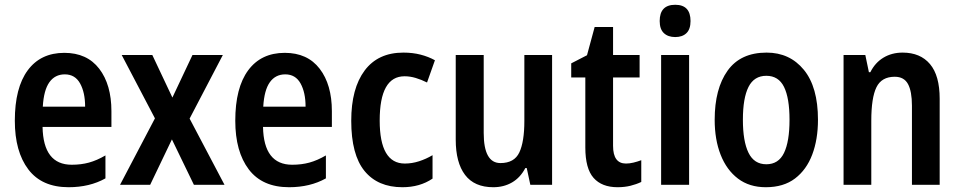

<svg xmlns="http://www.w3.org/2000/svg" viewBox="-20 -773 4013 803"><path d="M249 -552Q344 -552 395 -485.5Q446 -419 446 -308V-242H158Q161 -84 280 -84Q319 -84 352 -93Q385 -102 421 -123V-27Q355 10 267 10Q155 10 98.5 -64.5Q42 -139 42 -268Q42 -406 96 -479Q150 -552 249 -552ZM251 -462Q210 -462 186.5 -429Q163 -396 159 -327H336Q336 -386 315 -424Q294 -462 251 -462Z M628 -278 489 -543H617L701 -365L785 -543H912L773 -277L919 0H791L699 -190L608 0H482Z M1171 -552Q1266 -552 1317 -485.5Q1368 -419 1368 -308V-242H1080Q1083 -84 1202 -84Q1241 -84 1274 -93Q1307 -102 1343 -123V-27Q1277 10 1189 10Q1077 10 1020.5 -64.5Q964 -139 964 -268Q964 -406 1018 -479Q1072 -552 1171 -552ZM1173 -462Q1132 -462 1108.5 -429Q1085 -396 1081 -327H1258Q1258 -386 1237 -424Q1216 -462 1173 -462Z M1663 10Q1560 10 1504.5 -58Q1449 -126 1449 -268Q1449 -403 1505 -478Q1561 -553 1667 -553Q1706 -553 1739 -544.5Q1772 -536 1799 -521L1766 -428Q1742 -440 1718.5 -447Q1695 -454 1672 -454Q1568 -454 1568 -269Q1568 -89 1673 -89Q1703 -89 1732.5 -98.5Q1762 -108 1789 -124V-26Q1736 10 1663 10Z M2289 -543V0H2198L2183 -70H2177Q2156 -30 2121.5 -10Q2087 10 2043 10Q1964 10 1925 -41.5Q1886 -93 1886 -189V-543H2003V-217Q2003 -91 2073 -91Q2131 -91 2152 -135.5Q2173 -180 2173 -267V-543Z M2598 -89Q2613 -89 2629.5 -93Q2646 -97 2662 -103V-12Q2641 -2 2616.5 4Q2592 10 2563 10Q2497 10 2462.5 -29Q2428 -68 2428 -156V-449H2369V-508L2435 -542L2467 -660H2544V-543H2655V-449H2544V-163Q2544 -89 2598 -89Z M2804 -753Q2868 -753 2868 -685Q2868 -651 2851 -634.5Q2834 -618 2804 -618Q2774 -618 2756.5 -634.5Q2739 -651 2739 -685Q2739 -753 2804 -753ZM2862 -543V0H2745V-543Z M3401 -272Q3401 -190 3377 -126.5Q3353 -63 3305 -26.5Q3257 10 3183 10Q3114 10 3066.5 -26Q3019 -62 2994 -125.5Q2969 -189 2969 -272Q2969 -402 3023 -477.5Q3077 -553 3186 -553Q3283 -553 3342 -481Q3401 -409 3401 -272ZM3087 -272Q3087 -182 3110.5 -134Q3134 -86 3185 -86Q3236 -86 3259 -133.5Q3282 -181 3282 -272Q3282 -363 3259 -409.5Q3236 -456 3185 -456Q3134 -456 3110.5 -409.5Q3087 -363 3087 -272Z M3755 -553Q3829 -553 3869.5 -505Q3910 -457 3910 -360V0H3794V-331Q3794 -391 3777.5 -421.5Q3761 -452 3722 -452Q3667 -452 3645.5 -408Q3624 -364 3624 -268V0H3508V-543H3599L3614 -471H3620Q3640 -511 3675 -532Q3710 -553 3755 -553Z"/></svg>

Font: Noto Sans Myanmar UI Condensed SemiBold
Style: Regular
Weight: 600
Width: 3
Designer: Monotype Design Team
Foundry: Monotype Imaging Inc.
Version: Version 2.103; ttfautohint (v1.8.4.7-5d5b)